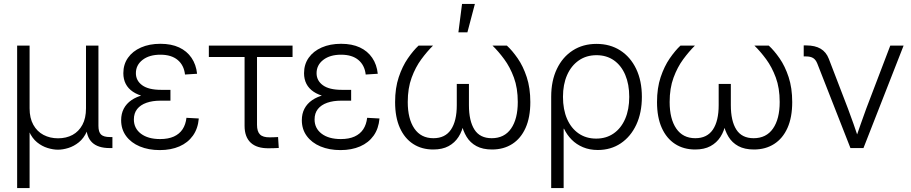

<svg xmlns="http://www.w3.org/2000/svg" viewBox="-20 -755 4647 979"><path d="M67.4 204.1V-522.5H130.9V-202.6Q130.9 -152.8 149.9 -118.7Q168.9 -84.5 201.9 -67.1Q234.9 -49.8 275.9 -49.8Q317.9 -49.8 349.9 -67.1Q381.8 -84.5 400.1 -118.4Q418.5 -152.3 418.5 -202.6V-522.5H481.9V-113.3Q481.9 -81.5 495.4 -68.8Q508.8 -56.2 540.5 -56.2H553.2V0H539.6Q479.5 0 449.7 -28.6Q419.9 -57.1 419.9 -113.3V-173.8H439Q439 -120.1 423.1 -85Q407.2 -49.8 382.1 -29.5Q356.9 -9.3 328.6 -0.5Q300.3 8.3 275.4 8.3Q251 8.3 222.4 -0.5Q193.8 -9.3 168.9 -29.5Q144 -49.8 128.2 -85Q112.3 -120.1 112.3 -173.8H130.9V204.1Z M794.9 10.3Q737.3 10.3 692.9 -8.3Q648.4 -26.9 623 -61.3Q597.7 -95.7 597.7 -142.1Q597.7 -175.3 611.1 -200.9Q624.5 -226.6 650.4 -244.4Q676.3 -262.2 713.6 -271.5Q751 -280.8 799.3 -280.8H849.1V-241.7H797.9Q757.8 -241.7 727.1 -231Q696.3 -220.2 679.4 -199Q662.6 -177.7 662.6 -146Q662.6 -100.6 698.7 -73.2Q734.9 -45.9 796.4 -45.9Q837.9 -45.9 866.5 -58.8Q895 -71.8 910.9 -95.9Q926.8 -120.1 930.7 -154.3L993.7 -150.9Q989.3 -99.1 963.6 -63.2Q938 -27.3 894.8 -8.5Q851.6 10.3 794.9 10.3ZM802.2 -253.9Q754.4 -253.9 718 -262.5Q681.6 -271 657.5 -287.4Q633.3 -303.7 621.1 -327.4Q608.9 -351.1 608.9 -381.8Q608.9 -426.8 632.6 -460.4Q656.2 -494.1 699 -512.9Q741.7 -531.7 797.9 -531.7Q853.5 -531.7 893.3 -513.2Q933.1 -494.6 956.5 -460.2Q980 -425.8 984.9 -378.9L923.3 -375Q918 -422.4 886 -449.2Q854 -476.1 797.9 -476.1Q741.2 -476.1 707 -449.7Q672.9 -423.3 672.9 -381.8Q672.9 -343.8 705.1 -320.3Q737.3 -296.9 801.8 -296.9H849.1V-253.9Z M1351.6 1Q1290 2 1258.5 -27.3Q1227.1 -56.6 1227.1 -113.3V-464.4H1044.9V-522.5H1471.7V-464.4H1290.5V-118.7Q1290.5 -84.5 1305.7 -69.3Q1320.8 -54.2 1355.5 -54.7Q1366.2 -54.7 1377 -55.2Q1387.7 -55.7 1397.9 -56.2L1401.4 -0.5Q1389.6 0 1377 0.5Q1364.3 1 1351.6 1Z M1716.3 10.3Q1658.7 10.3 1614.3 -8.3Q1569.8 -26.9 1544.4 -61.3Q1519 -95.7 1519 -142.1Q1519 -175.3 1532.5 -200.9Q1545.9 -226.6 1571.8 -244.4Q1597.7 -262.2 1635 -271.5Q1672.4 -280.8 1720.7 -280.8H1770.5V-241.7H1719.2Q1679.2 -241.7 1648.4 -231Q1617.7 -220.2 1600.8 -199Q1584 -177.7 1584 -146Q1584 -100.6 1620.1 -73.2Q1656.2 -45.9 1717.8 -45.9Q1759.3 -45.9 1787.8 -58.8Q1816.4 -71.8 1832.3 -95.9Q1848.1 -120.1 1852.1 -154.3L1915 -150.9Q1910.6 -99.1 1885 -63.2Q1859.4 -27.3 1816.2 -8.5Q1772.9 10.3 1716.3 10.3ZM1723.6 -253.9Q1675.8 -253.9 1639.4 -262.5Q1603 -271 1578.9 -287.4Q1554.7 -303.7 1542.5 -327.4Q1530.3 -351.1 1530.3 -381.8Q1530.3 -426.8 1554 -460.4Q1577.6 -494.1 1620.4 -512.9Q1663.1 -531.7 1719.2 -531.7Q1774.9 -531.7 1814.7 -513.2Q1854.5 -494.6 1877.9 -460.2Q1901.4 -425.8 1906.2 -378.9L1844.7 -375Q1839.4 -422.4 1807.4 -449.2Q1775.4 -476.1 1719.2 -476.1Q1662.6 -476.1 1628.4 -449.7Q1594.2 -423.3 1594.2 -381.8Q1594.2 -343.8 1626.5 -320.3Q1658.7 -296.9 1723.1 -296.9H1770.5V-253.9Z M2189 7.3Q2130.4 7.3 2086.7 -21Q2043 -49.3 2018.8 -103.3Q1994.6 -157.2 1994.6 -234.4Q1994.6 -306.2 2013.2 -361.6Q2031.7 -417 2059.6 -457.3Q2087.4 -497.6 2114.3 -522.5H2188Q2157.7 -492.7 2128.2 -452.6Q2098.6 -412.6 2078.9 -358.9Q2059.1 -305.2 2059.1 -234.9Q2059.1 -148.9 2092.8 -99.6Q2126.5 -50.3 2189.9 -50.3Q2250 -50.3 2279.5 -94.2Q2309.1 -138.2 2309.1 -218.8V-327.1H2371.1V-218.8Q2371.1 -138.2 2399.2 -94.2Q2427.2 -50.3 2487.3 -50.3Q2551.8 -50.3 2585.9 -99.4Q2620.1 -148.4 2620.1 -234.9Q2620.1 -306.2 2600.3 -359.6Q2580.6 -413.1 2551 -453.1Q2521.5 -493.2 2491.2 -522.5H2564.5Q2591.8 -497.6 2619.6 -457.5Q2647.5 -417.5 2665.8 -361.8Q2684.1 -306.2 2684.1 -234.4Q2684.1 -156.7 2659.9 -102.8Q2635.7 -48.8 2591.8 -20.8Q2547.9 7.3 2488.8 7.3Q2441.4 7.3 2409.4 -10Q2377.4 -27.3 2359.1 -57.6Q2340.8 -87.9 2332.5 -126H2344.7Q2337.4 -87.4 2318.1 -57.1Q2298.8 -26.9 2267.1 -9.8Q2235.4 7.3 2189 7.3ZM2317.4 -590.3 2335.9 -734.9H2401.4L2363.3 -590.3Z M2790.5 204.1V-261.7Q2790.5 -343.3 2819.6 -403.8Q2848.6 -464.4 2900.6 -497.8Q2952.6 -531.2 3021.5 -531.2Q3090.8 -531.2 3142.8 -497.8Q3194.8 -464.4 3223.9 -403.6Q3252.9 -342.8 3252.9 -261.2Q3252.9 -180.2 3224.4 -119.1Q3195.8 -58.1 3145.3 -24.2Q3094.7 9.8 3028.3 9.8Q2986.3 9.8 2952.6 -4.4Q2918.9 -18.6 2894.8 -43Q2870.6 -67.4 2856 -98.6H2854V204.1ZM3020 -48.3Q3071.3 -48.3 3109.1 -74.7Q3147 -101.1 3167.7 -148.9Q3188.5 -196.8 3188.5 -261.2Q3188.5 -325.2 3168.2 -373Q3147.9 -420.9 3110.4 -447.3Q3072.8 -473.6 3021.5 -473.6Q2969.7 -473.6 2931.2 -446.8Q2892.6 -419.9 2871.6 -372.3Q2850.6 -324.7 2850.6 -261.2Q2850.6 -196.8 2871.3 -148.9Q2892.1 -101.1 2930.2 -74.7Q2968.3 -48.3 3020 -48.3Z M3524.4 7.3Q3465.8 7.3 3422.1 -21Q3378.4 -49.3 3354.2 -103.3Q3330.1 -157.2 3330.1 -234.4Q3330.1 -306.2 3348.6 -361.6Q3367.2 -417 3395 -457.3Q3422.9 -497.6 3449.7 -522.5H3523.4Q3493.2 -492.7 3463.6 -452.6Q3434.1 -412.6 3414.3 -358.9Q3394.5 -305.2 3394.5 -234.9Q3394.5 -148.9 3428.2 -99.6Q3461.9 -50.3 3525.4 -50.3Q3585.4 -50.3 3615 -94.2Q3644.5 -138.2 3644.5 -218.8V-327.1H3706.5V-218.8Q3706.5 -138.2 3734.6 -94.2Q3762.7 -50.3 3822.8 -50.3Q3887.2 -50.3 3921.4 -99.4Q3955.6 -148.4 3955.6 -234.9Q3955.6 -306.2 3935.8 -359.6Q3916 -413.1 3886.5 -453.1Q3856.9 -493.2 3826.7 -522.5H3899.9Q3927.2 -497.6 3955.1 -457.5Q3982.9 -417.5 4001.2 -361.8Q4019.5 -306.2 4019.5 -234.4Q4019.5 -156.7 3995.4 -102.8Q3971.2 -48.8 3927.2 -20.8Q3883.3 7.3 3824.2 7.3Q3776.9 7.3 3744.9 -10Q3712.9 -27.3 3694.6 -57.6Q3676.3 -87.9 3668 -126H3680.2Q3672.9 -87.4 3653.6 -57.1Q3634.3 -26.9 3602.5 -9.8Q3570.8 7.3 3524.4 7.3Z M4316.4 0 4147.5 -430.7Q4139.6 -450.7 4126.2 -459Q4112.8 -467.3 4089.8 -467.3H4078.1V-523.4H4091.3Q4135.7 -523.4 4164.3 -506.6Q4192.9 -489.7 4206.1 -455.1L4303.7 -201.2Q4318.8 -161.6 4332.3 -122.6Q4345.7 -83.5 4358.9 -44.9H4341.8Q4355.5 -83.5 4368.9 -122.8Q4382.3 -162.1 4397 -201.2L4519.5 -522.5H4587.4L4382.8 0Z"/></svg>

Font: Inter 28pt Light
Style: Regular
Weight: 300
Designer: Rasmus Andersson
Foundry: rsms
Version: Version 4.001;git-66647c0bb